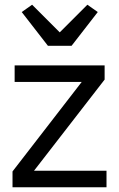

<svg xmlns="http://www.w3.org/2000/svg" viewBox="-20 -793 504 813"><path d="M33 0V-67L326 -446H42V-516H423V-456L124 -70H431V0ZM183 -599 72 -742 116 -773 233 -656 350 -773 394 -742 283 -599Z"/></svg>

Font: IBM Plex Sans Thai
Style: Regular
Weight: 400
Designer: Mike Abbink, Paul van der Laan, Pieter van Rosmalen, Ben Mitchell, Mark Frömberg
Foundry: Bold Monday
Version: Version 1.1